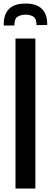

<svg xmlns="http://www.w3.org/2000/svg" viewBox="-20 -1080 291 1100"><path d="M68.8 0V-859.4H182.6V0ZM1.5 -933.6V-939.9Q1 -997.1 31 -1028.1Q61 -1059.1 124.5 -1059.6Q186 -1060.5 218 -1031Q250 -1001.5 250.5 -944.3V-937L189.5 -936Q189 -974.6 169.7 -985.6Q150.4 -996.6 124.5 -996.1Q100.1 -995.6 81.1 -984.4Q62 -973.1 62.5 -934.1Z"/></svg>

Font: Antonio SemiBold
Style: Regular
Weight: 600
Designer: Vernon Adams
Foundry: Vernon Adams
Version: Version 1.002